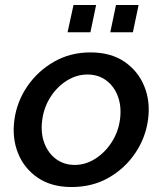

<svg xmlns="http://www.w3.org/2000/svg" viewBox="-20 -743 655 773"><path d="M268 10Q187 10 132 -27.5Q77 -65 52.5 -126.5Q28 -188 38 -261Q48 -334 90 -395.5Q132 -457 197.5 -494.5Q263 -532 344 -532Q426 -532 481 -494.5Q536 -457 561 -395.5Q586 -334 576 -261Q566 -188 524.5 -126.5Q483 -65 417.5 -27.5Q352 10 268 10ZM281 -79Q324 -79 363 -103.5Q402 -128 429 -169.5Q456 -211 463 -261Q470 -313 455 -354Q440 -395 408 -419Q376 -443 332 -443Q289 -443 250 -419Q211 -395 184 -353.5Q157 -312 150 -260Q143 -208 158.5 -167Q174 -126 206 -102.5Q238 -79 281 -79ZM252 -613 276 -723H367L344 -613ZM424 -613 447 -723H538L515 -613Z"/></svg>

Font: Raleway SemiBold
Style: Italic
Weight: 600
Italic angle: -12°
Designer: Matt McInerney, Pablo Impallari, Rodrigo Fuenzalida
Foundry: Matt McInerney, Pablo Impallari, Rodrigo Fuenzalida
Version: Version 4.026